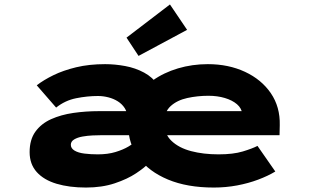

<svg xmlns="http://www.w3.org/2000/svg" viewBox="-20 -832 1408 862"><path d="M366 10Q291 10 234 -7Q177 -24 145 -59.5Q113 -95 113 -149Q113 -205 139 -241Q165 -277 209.5 -297Q254 -317 309.5 -325Q365 -333 424 -333H1074L1068 -301V-320Q1065 -346 1044 -364Q1023 -382 989.5 -392Q956 -402 916 -402Q867 -402 821 -392Q775 -382 746 -355.5Q717 -329 717 -281Q717 -231 750 -199.5Q783 -168 838 -153.5Q893 -139 961 -139Q1027 -139 1070 -152Q1113 -165 1136 -177L1216 -62Q1183 -42 1139 -25.5Q1095 -9 1044.5 0.5Q994 10 940 10Q820 10 734 -26Q648 -62 602 -124.5Q556 -187 556 -266Q556 -331 585 -382.5Q614 -434 664.5 -470Q715 -506 779 -525Q843 -544 913 -544Q1006 -544 1080 -509.5Q1154 -475 1196 -413.5Q1238 -352 1236 -270L1235 -225H435Q420 -225 396.5 -224Q373 -223 350.5 -219Q328 -215 313 -206Q298 -197 298 -182Q298 -166 314.5 -156Q331 -146 359 -142.5Q387 -139 419 -139Q464 -139 498.5 -149.5Q533 -160 556.5 -174Q580 -188 590 -197L647 -99Q630 -80 591 -54Q552 -28 495 -9Q438 10 366 10ZM552 -245V-302Q552 -328 540 -346.5Q528 -365 509 -377Q490 -389 466.5 -395Q443 -401 420 -401Q372 -401 322 -391Q272 -381 232 -349L145 -449Q176 -473 220 -494.5Q264 -516 322 -530Q380 -544 452 -544Q496 -544 542 -535.5Q588 -527 627 -506Q666 -485 690 -449Q714 -413 714 -358V-246ZM602 -581 548 -663 743 -812 820 -698Z"/></svg>

Font: Lexend Zetta ExtraBold
Style: Regular
Weight: 800
Designer: Bonnie Shaver-Troup, Thomas Jockin
Foundry: Lexend
Version: Version 1.007